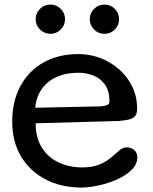

<svg xmlns="http://www.w3.org/2000/svg" viewBox="-20 -820 677 852"><path d="M341.3 12.2Q252 12.2 182.6 -23.7Q113.3 -59.6 73.7 -125.2Q34.2 -190.9 34.2 -280.8Q34.2 -369.6 70.1 -437Q106 -504.4 172.1 -542.2Q238.3 -580.1 329.6 -580.1Q378.9 -580.1 425 -562.5Q471.2 -544.9 508.1 -512.7Q544.9 -480.5 566.7 -436Q588.4 -391.6 588.4 -337.9Q588.4 -313.5 578.1 -303Q567.9 -292.5 549.8 -289.1Q531.7 -285.6 508.3 -283.2L138.2 -272.9Q138.2 -209 165.5 -165.3Q192.9 -121.6 239.7 -99.4Q286.6 -77.1 345.2 -77.1Q386.7 -77.1 415.5 -87.9Q444.3 -98.6 466.6 -116Q488.8 -133.3 510.3 -153.3Q525.4 -166 542.5 -166Q562.5 -166 575.9 -154.1Q589.4 -142.1 589.4 -122.1Q589.4 -90.8 563.7 -65.9Q538.1 -41 499 -23.7Q460 -6.3 417.5 2.9Q375 12.2 341.3 12.2ZM136.2 -341.8 429.7 -348.1Q443.4 -349.1 454.6 -353.5Q465.8 -357.9 465.8 -369.1Q465.8 -416 446 -444.1Q426.3 -472.2 395 -484.6Q363.8 -497.1 329.6 -497.1Q243.2 -497.1 192.9 -454.8Q142.6 -412.6 136.2 -341.8ZM203.6 -669.9Q176.8 -669.9 157.5 -689Q138.2 -708 138.2 -734.9Q138.2 -761.7 157.5 -780.8Q176.8 -799.8 203.6 -799.8Q230.5 -799.8 249.5 -780.8Q268.6 -761.7 268.6 -734.9Q268.6 -708 249.5 -689Q230.5 -669.9 203.6 -669.9ZM443.4 -669.9Q416.5 -669.9 397.5 -689Q378.4 -708 378.4 -734.9Q378.4 -761.7 397.5 -780.8Q416.5 -799.8 443.4 -799.8Q470.2 -799.8 489.3 -780.8Q508.3 -761.7 508.3 -734.9Q508.3 -708 489.3 -689Q470.2 -669.9 443.4 -669.9Z"/></svg>

Font: Cutive
Style: Regular
Weight: 400
Version: Version 1.100; ttfautohint (v1.8.4.7-5d5b)